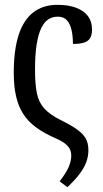

<svg xmlns="http://www.w3.org/2000/svg" viewBox="-20 -566 427 795"><path d="M37 -265Q37 -358 57 -420.5Q77 -483 117.5 -514.5Q158 -546 218 -546Q263 -546 295 -534Q327 -522 344 -499.5Q361 -477 361 -444Q361 -421 353 -408Q345 -395 327.5 -389.5Q310 -384 282 -384Q282 -415 276.5 -440.5Q271 -466 257.5 -481.5Q244 -497 219 -497Q198 -497 181 -486.5Q164 -476 151.5 -451Q139 -426 132 -383.5Q125 -341 125 -277Q125 -216 133 -178.5Q141 -141 164 -116Q187 -91 231 -69Q274 -48 299 -30Q324 -12 335 7.5Q346 27 346 56Q346 81 337.5 104.5Q329 128 310 153.5Q291 179 259 209L227 185Q256 147 265.5 123Q275 99 275 79Q275 61 267.5 48.5Q260 36 246 26Q232 16 211 7Q163 -14 129.5 -38.5Q96 -63 76 -94.5Q56 -126 46.5 -167.5Q37 -209 37 -265Z"/></svg>

Font: Noto Serif ExtraCondensed
Style: Regular
Weight: 400
Width: 2
Designer: Monotype Design Team
Foundry: Monotype Imaging Inc.
Version: Version 2.013